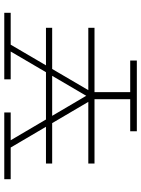

<svg xmlns="http://www.w3.org/2000/svg" viewBox="99 -759 660 898"><g transform="rotate(-90 429.0 -310.0)"><path d="M40 -590V-620H352V-590ZM507 -590V-620H818V-590ZM418 -199 178 -607H212L438 -223H422L647 -607H679L440 -199ZM113 -396V-425H748V-396ZM113 -198V-227H748V-198ZM414 0V-212H447V0ZM264 0V-31H595V0Z"/></g></svg>

Font: BioRhyme ExtraBold ExtraLight
Style: Regular
Weight: 250
Version: Version 1.600;gftools[0.9.33]